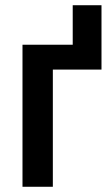

<svg xmlns="http://www.w3.org/2000/svg" viewBox="-20 -714 427 734"><path d="M368 -694V-448H182V0H66V-543H258V-694Z"/></svg>

Font: Noto Sans Condensed SemiBold
Style: Regular
Weight: 600
Width: 3
Designer: Monotype Design Team
Foundry: Monotype Imaging Inc.
Version: Version 2.013; ttfautohint (v1.8.4.7-5d5b)